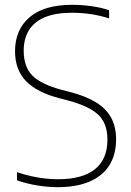

<svg xmlns="http://www.w3.org/2000/svg" viewBox="-20 -769 545 798"><path d="M219 9Q180.5 9 136.5 2Q92.5 -5 50.5 -19.5V-53.5Q81.5 -43 111 -36.5Q140.5 -30 168 -27Q195.5 -24 221 -24Q323 -24 374.8 -65.8Q426.5 -107.5 426.5 -188.5Q426.5 -257.5 387 -293.5Q347.5 -329.5 257 -353L226 -361Q133.5 -385 88 -432Q42.5 -479 42.5 -556Q42.5 -645.5 102.8 -697.2Q163 -749 280.5 -749Q319 -749 359.2 -743.5Q399.5 -738 433.5 -726.5V-692.5Q394.5 -705 356 -710.5Q317.5 -716 278.5 -716Q212 -716 167.5 -697.8Q123 -679.5 100.8 -644.2Q78.5 -609 78.5 -558Q78.5 -491 115 -454.5Q151.5 -418 238.5 -395L269.5 -387Q336 -370 378.8 -343.8Q421.5 -317.5 442 -279.8Q462.5 -242 462.5 -190Q462.5 -126 434.2 -81.5Q406 -37 351.5 -14Q297 9 219 9Z"/></svg>

Font: Encode Sans SC Condensed Thin Thin
Style: Regular
Weight: 250
Version: Version 3.002